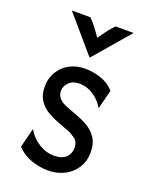

<svg xmlns="http://www.w3.org/2000/svg" viewBox="-123 -692 600 767"><g transform="rotate(20 177.0 -308.5)"><path d="M174.3 8.3Q142.4 8.3 105.9 -3.8Q69.4 -16 43.1 -44.4L63.9 -126.4Q83.3 -93.8 113.9 -74.7Q144.4 -55.6 179.2 -55.6Q212.5 -55.6 229.2 -71.9Q245.8 -88.2 245.8 -111.8Q245.8 -138.9 228.1 -151.4Q210.4 -163.9 196.5 -168.8L140.3 -190.3Q125 -196.5 103.5 -208.7Q81.9 -220.8 66 -243.7Q50 -266.7 50 -303.5Q50 -336.8 66 -364.6Q81.9 -392.4 111.1 -408.7Q140.3 -425 179.9 -425Q211.1 -425 245.1 -413.9Q279.2 -402.8 302.8 -376.4L281.9 -294.4Q270.8 -314.6 254.2 -329.5Q237.5 -344.4 218.1 -352.8Q198.6 -361.1 177.8 -361.1Q149.3 -361.1 133 -345.1Q116.7 -329.2 116.7 -308.3Q116.7 -291.7 127.8 -278.5Q138.9 -265.3 161.1 -256.9L217.4 -235.4Q232.6 -229.9 255.2 -217.4Q277.8 -204.9 295.1 -181.2Q312.5 -157.6 312.5 -117.4Q312.5 -79.9 294.4 -51.7Q276.4 -23.6 245.5 -7.6Q214.6 8.3 174.3 8.3ZM178.5 -472.9 47.9 -625H127.1Q141.7 -610.4 153.5 -594.8Q165.3 -579.2 180.6 -557.6Q195.8 -579.2 207.6 -594.8Q219.4 -610.4 234 -625H310.4L179.9 -472.9Z"/></g></svg>

Font: Afacad Flux
Style: Regular
Weight: 400
Designer: Kristian Moeller
Foundry: Dicotype
Version: Version 1.100